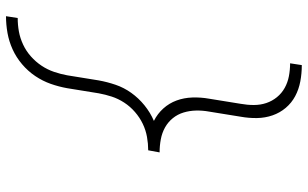

<svg xmlns="http://www.w3.org/2000/svg" viewBox="-213 -660 1026 640"><g transform="rotate(90 300.0 -340.0)"><path d="M34 153 40 114Q63 114 85 110Q107 106 128.5 96Q150 86 168 70Q186 54 199 34.5Q212 15 219.5 -7Q227 -29 231 -51L248 -156Q253 -184 262.5 -212Q272 -240 289.5 -264.5Q307 -289 331 -308.5Q355 -328 383 -340Q359 -352 341.5 -371.5Q324 -391 315 -415.5Q306 -440 305 -468Q304 -496 309 -524L326 -629Q330 -651 330 -673Q330 -695 323.5 -714.5Q317 -734 304 -750Q291 -766 273 -776Q255 -786 234 -790Q213 -794 191 -794L197 -833Q225 -833 251.5 -828Q278 -823 300.5 -811Q323 -799 339.5 -779.5Q356 -760 364.5 -735.5Q373 -711 373.5 -684Q374 -657 369 -629L352 -524Q348 -502 348.5 -480.5Q349 -459 355 -439Q361 -419 374 -403Q387 -387 405 -377Q423 -367 444.5 -363Q466 -359 488 -359L481 -321Q459 -321 436.5 -317Q414 -313 393 -303Q372 -293 353.5 -277Q335 -261 322 -241Q309 -221 302 -199.5Q295 -178 291 -156L274 -51Q269 -23 259.5 4Q250 31 233.5 55.5Q217 80 194 99.5Q171 119 144.5 131Q118 143 90 148Q62 153 34 153Z"/></g></svg>

Font: Iosevka SS04 XLt Ex Obl
Style: Regular
Weight: 200
Width: 7
Italic angle: -9°
Monospace: yes
Designer: Belleve Invis
Foundry: Belleve Invis
Version: Version 19.0.0; ttfautohint (v1.8.4)